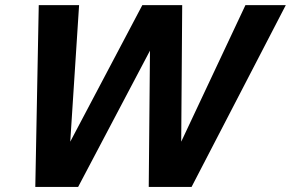

<svg xmlns="http://www.w3.org/2000/svg" viewBox="-20 -742 1154 762"><path d="M1114.3 -721.7H954.1L699.2 -179.7L703.1 -721.7H544.9L258.8 -179.7L293.9 -721.7H133.8L120.1 0H290L575.2 -541L570.3 0H740.2Z"/></svg>

Font: FreeUniversal
Style: BoldItalic
Weight: 700
Italic angle: -11°
Version: Version 1.001